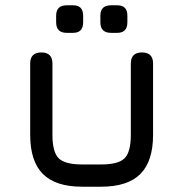

<svg xmlns="http://www.w3.org/2000/svg" viewBox="-20 -705 692 725"><path d="M232 -581Q192 -581 192 -621V-646Q192 -685 232 -685H256Q294 -685 294 -646V-621Q294 -581 256 -581ZM399 -581Q359 -581 359 -621V-646Q359 -685 399 -685H423Q461 -685 461 -646V-621Q461 -581 423 -581ZM94 -196V-465Q94 -507 136 -507Q178 -507 178 -465V-196Q178 -131 201.5 -107.5Q225 -84 290 -84H362Q427 -84 450.5 -107.5Q474 -131 474 -196V-465Q474 -507 516 -507Q558 -507 558 -465V-196Q558 -96 510 -48Q462 0 362 0H290Q190 0 142 -48Q94 -96 94 -196Z"/></svg>

Font: Jura
Style: Bold
Weight: 700
Designer: Daniel Johnson, Alexei Vanyashin
Foundry: Daniel Johnson
Version: Version 5.103